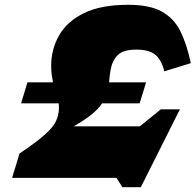

<svg xmlns="http://www.w3.org/2000/svg" viewBox="-20 -742 816 801"><path d="M589.5 -398.5 562.5 -311H406Q390.5 -287.5 362.5 -264.8Q334.5 -242 287.5 -215H563.5L651 -286H730.5L567.5 39H490.5L466 0H30.5L61.5 -101.5Q129.5 -147.5 165 -178.5Q200.5 -209.5 213.2 -236Q226 -262.5 226 -294Q226 -302.5 225 -311H68L94.5 -398.5H201Q198 -413 195.8 -430Q193.5 -447 193.5 -467.5Q193.5 -536 226.2 -594Q259 -652 329.8 -687Q400.5 -722 514.5 -722Q603.5 -722 654.5 -694Q705.5 -666 732.5 -611.8Q759.5 -557.5 776 -478.5L665.5 -444.5Q654 -491.5 628.5 -513.2Q603 -535 549 -535Q494 -535 471 -512Q448 -489 441 -449Q438.5 -434 437.2 -421.8Q436 -409.5 435 -398.5Z"/></svg>

Font: Newsreader 6pt ExtraBold
Style: Italic
Weight: 800
Italic angle: -17°
Designer: Hugues Gentile
Foundry: Production Type
Version: Version 1.003; ttfautohint (v1.8.3)